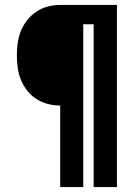

<svg xmlns="http://www.w3.org/2000/svg" viewBox="-20 -755 540 775"><path d="M223 0V-329Q197 -329 172.5 -335.5Q148 -342 127 -355.5Q106 -369 90 -389Q74 -409 64.5 -432.5Q55 -456 51.5 -481.5Q48 -507 48 -532Q48 -557 51.5 -582Q55 -607 64.5 -630.5Q74 -654 90 -674Q106 -694 127 -708Q148 -722 172.5 -728.5Q197 -735 223 -735H452V0H358V-657H316V0Z"/></svg>

Font: Iosevka SS18 Heavy
Style: Regular
Weight: 900
Monospace: yes
Designer: Belleve Invis
Foundry: Belleve Invis
Version: Version 25.1.1; ttfautohint (v1.8.4)